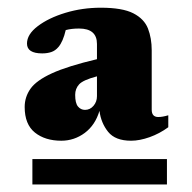

<svg xmlns="http://www.w3.org/2000/svg" viewBox="-20 -700 498 498"><path d="M416.5 -370Q394 -353.5 368 -344.2Q342 -335 320 -335Q279 -335 260.5 -358Q242 -381 238 -412.5Q227 -375.5 199.8 -355.2Q172.5 -335 139 -335Q97 -335 70.5 -356.2Q44 -377.5 44 -422.5Q44 -448.5 59.2 -470Q74.5 -491.5 115 -510Q155.5 -528.5 231.5 -546.5V-586Q231.5 -626 185 -626Q165.5 -626 150.5 -622Q143.5 -592 131.5 -578Q123.5 -568.5 113 -565Q102.5 -561.5 89.5 -561.5Q50 -561.5 50 -587Q50 -611 78 -632.2Q106 -653.5 149.8 -666.8Q193.5 -680 241.5 -680Q297.5 -680 325.8 -665.5Q354 -651 363.8 -626Q373.5 -601 373.5 -569.5V-415.5Q373.5 -396.5 390.5 -396.5Q401.5 -396.5 416.5 -401ZM175 -454Q175 -432.5 182.2 -423.8Q189.5 -415 200.5 -415Q213.5 -415 222.5 -425.5Q231.5 -436 231.5 -450.5V-502Q195.5 -492.5 185.2 -481.2Q175 -470 175 -454ZM64 -221.5V-287.5H413V-221.5Z"/></svg>

Font: Newsreader 16pt ExtraBold
Style: Regular
Weight: 800
Designer: Hugues Gentile
Foundry: Production Type
Version: Version 1.003; ttfautohint (v1.8.3)